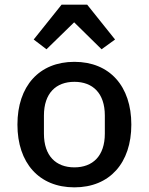

<svg xmlns="http://www.w3.org/2000/svg" viewBox="-20 -794 640 826"><path d="M245 -774 125 -624 180 -582 299 -698 417 -582 475 -624 355 -774ZM300 12C452 12 545 -93 545 -258C545 -423 452 -528 300 -528C148 -528 55 -423 55 -258C55 -93 148 12 300 12ZM300 -74C221 -74 169 -123 169 -219V-297C169 -393 221 -442 300 -442C379 -442 431 -393 431 -297V-219C431 -123 379 -74 300 -74Z"/></svg>

Font: IBM Plex Mono Medm
Style: Regular
Weight: 500
Monospace: yes
Designer: Mike Abbink, Paul van der Laan, Pieter van Rosmalen
Foundry: Bold Monday
Version: Version 2.004